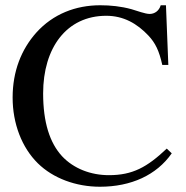

<svg xmlns="http://www.w3.org/2000/svg" viewBox="-20 -696 707 730"><path d="M614 -131C539 -60 484 -30 394 -30C325 -30 260 -55 216 -102C169 -153 144 -231 144 -341C144 -514 233 -636 384 -636C449 -636 501 -607 545 -560C570 -533 585 -504 597 -449H620L611 -676H591C585 -655 568 -643 549 -643C532 -643 501 -655 480 -661C440 -672 400 -676 361 -676C268 -676 182 -643 118 -572C61 -508 28 -425 28 -325C28 -226 63 -135 124 -75C182 -18 269 14 360 14C478 14 575 -30 633 -113Z"/></svg>

Font: STIX Math
Style: Regular
Weight: 400
Designer: MicroPress Inc., with final additions and corrections provided by Coen Hoffman, Elsevier (retired)
Version: Version 1.1.0